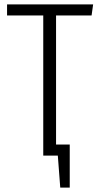

<svg xmlns="http://www.w3.org/2000/svg" viewBox="-20 -705 449 870"><path d="M395 -635H234V-50H296V145H253L242 0H176V-635H12V-685H402Z"/></svg>

Font: Fira Sans Extra Condensed Light
Style: Regular
Weight: 300
Width: 1
Designer: Carrois Corporate & Edenspiekermann AG
Foundry: Carrois Corporate GbR & Edenspiekermann AG
Version: Version 4.203